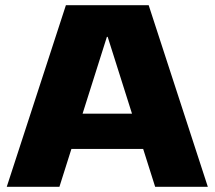

<svg xmlns="http://www.w3.org/2000/svg" viewBox="-20 -720 827 740"><path d="M234 -700H553L781 0H578L395 -578H392L209 0H6ZM217 -282H570V-146H217Z"/></svg>

Font: Pathway Extreme 28pt ExtraBold
Style: Regular
Weight: 800
Designer: Eduardo Rodriguez Tunni
Foundry: Eduardo Rodriguez Tunni
Version: Version 1.001;gftools[0.9.26]